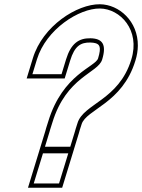

<svg xmlns="http://www.w3.org/2000/svg" viewBox="-20 -810 668 903"><path d="M160.7 -19 182.1 -89H301.1L279.7 -19L279 -17L257.6 53H138.6L160 -17ZM290.8 -531 269.4 -461H132.4L153.8 -531C197.3 -673 352.3 -771 449.8 -770C544.7 -769 641 -669 597.5 -530C538.8 -338 372.6 -323 344.5 -231L343.9 -229C336.6 -208 334.7 -199 331.9 -190L310.5 -120H191.5L212.9 -190C213.9 -193 216.4 -204 226.1 -233C292.7 -451 440.7 -465 460.5 -530C482.5 -602 461.1 -629 405.3 -630C350.3 -631 313.5 -605 290.8 -531ZM167.3 -109 111.6 73H272.4L328.1 -109ZM310 -525.2C330.9 -593.7 359.2 -610.8 404.9 -610C415.1 -609.8 423.3 -608.6 429.4 -606.8C447.1 -601.4 458.2 -590.7 441.4 -535.8C428.8 -494.6 275.3 -462.4 207 -239.1C197.5 -210.7 194.2 -197.1 193.8 -195.8L164.5 -100H325.3L351.1 -184.2C354.3 -194.6 355.5 -201.6 362.9 -222.8L363.6 -225.2C385.3 -296.2 555 -322.5 616.6 -524.1C624.3 -548.4 628 -572.2 628.3 -594.6C629.6 -709.8 540.6 -789 450 -790C342.1 -791.1 180.9 -687.9 134.7 -536.8L105.4 -441H284.2Z"/></svg>

Font: Nordica Plus
Style: NordicaClassicRgCondOblOl
Weight: 500
Version: Version 1.01